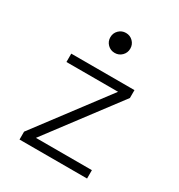

<svg xmlns="http://www.w3.org/2000/svg" viewBox="-183 -909 966 1034"><g transform="rotate(30 300.0 -392.0)"><path d="M90 0H510V-52H162L493 -491V-540H100V-488H421L90 -49ZM238 -722Q238 -696 256 -678Q274 -660 300 -660Q326 -660 344 -678Q362 -696 362 -722Q362 -748 344 -766Q326 -784 300 -784Q274 -784 256 -766Q238 -748 238 -722Z"/></g></svg>

Font: CommitMonoV143 ExtLt
Style: Regular
Weight: 200
Monospace: yes
Designer: Eigil Nikolajsen
Foundry: Eigil Nikolajsen
Version: Version 1.143